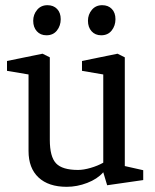

<svg xmlns="http://www.w3.org/2000/svg" viewBox="-20 -711 597 740"><path d="M159 -575Q136 -575 122 -590.5Q108 -606 108 -631Q108 -655 123 -673Q138 -691 163 -691Q186 -691 200 -676.5Q214 -662 214 -637Q214 -612 199.5 -593.5Q185 -575 159 -575ZM370 -575Q347 -575 333 -590.5Q319 -606 319 -631Q319 -655 334 -673Q349 -691 374 -691Q397 -691 411 -676.5Q425 -662 425 -637Q425 -612 410.5 -593.5Q396 -575 370 -575ZM237 9Q167 9 128.5 -27Q90 -63 90 -129V-424L7 -438V-476L144 -504L172 -490V-172Q172 -107 196 -81.5Q220 -56 281 -56Q302 -56 329.5 -64Q357 -72 378 -84V-424L296 -438V-476L433 -504L461 -490V-71L532 -55V-17L393 3L378 -47L377 -46Q355 -21 316 -6Q277 9 237 9Z"/></svg>

Font: Faustina VF Beta
Style: Regular
Weight: 400
Designer: Alfonso Garcia
Foundry: Omnibus-Type
Version: Version 1.006